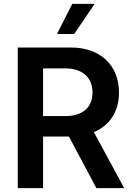

<svg xmlns="http://www.w3.org/2000/svg" viewBox="-20 -974 689 994"><path d="M72 0H203V-267H337L479 0H623L466 -290C547 -324 596 -395 596 -495C596 -639 496 -728 348 -728H72ZM203 -373V-620H318C404 -620 459 -575 459 -495C459 -415 404 -373 319 -373ZM275 -798H364L470 -954H354Z"/></svg>

Font: Wafeq Semi Bold
Style: Regular
Weight: 600
Designer: Rasmus Andersson & Azza Alameddine
Foundry: Google & TypeTogether
Version: Version 3.000;January 28, 2025;FontCreator 15.0.0.3014 64-bi